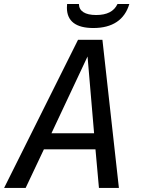

<svg xmlns="http://www.w3.org/2000/svg" viewBox="-72 -925 694 945"><path d="M387.7 -787.1C481.4 -787.1 541.5 -827.6 564.5 -905.3H506.3C489.3 -868.7 454.1 -851.1 401.4 -851.1C346.7 -851.1 316.9 -870.1 316.4 -905.3H258.3C257.8 -898.9 257.3 -893.1 257.3 -887.2C257.3 -820.8 301.3 -787.1 387.7 -787.1ZM-51.8 0H54.2L144 -189.9H397.9L415 0H513.2L432.1 -729H312ZM181.2 -269 358.9 -647 391.1 -269Z"/></svg>

Font: Hack
Style: Oblique
Weight: 400
Italic angle: -12°
Monospace: yes
Designer: Christopher Simpkins
Foundry: Christopher Simpkins
Version: Version 2.010